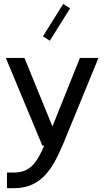

<svg xmlns="http://www.w3.org/2000/svg" viewBox="-20 -759 533 981"><path d="M388.4 -463 247.9 -112.9 105 -463H9.8L196.4 -15H205.7Q185.6 33.1 164.6 63.5Q143.6 93.9 116.4 108.2Q89.1 122.6 49.9 122.6H15.6V202.5H49.9Q106.8 202.5 147.2 182.5Q187.6 162.5 216.3 129.3Q245 96 265.8 55.4Q286.6 14.8 303.8 -26.3L483.2 -463ZM302.9 -738.8 199.3 -573.4 234.6 -551 338.1 -716.4Z"/></svg>

Font: Estedad-VF-FD Black
Style: Regular
Weight: 900
Designer: Amin Abedi
Version: Version 4.000